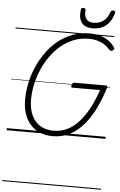

<svg xmlns="http://www.w3.org/2000/svg" viewBox="-96 -1319 1173 1880"><g transform="rotate(5 490.0 -379.0)"><path d="M455 19Q383 19 327.5 -4.5Q272 -28 233 -72Q194 -116 174 -177.5Q154 -239 154 -315Q154 -395 171.5 -477.5Q189 -560 223 -638Q257 -716 306 -784.5Q355 -853 419 -904.5Q483 -956 560.5 -985.5Q638 -1015 728 -1015Q783 -1015 829.5 -1002Q876 -989 913 -963Q950 -937 976 -899Q983 -889 979 -881.5Q975 -874 964 -867Q954 -861 947 -863Q940 -865 929 -876Q904 -905 873 -924Q842 -943 805 -952.5Q768 -962 723 -962Q646 -962 578 -935.5Q510 -909 453 -861.5Q396 -814 351.5 -752Q307 -690 276 -618Q245 -546 228.5 -470Q212 -394 212 -320Q212 -254 228.5 -201Q245 -148 276.5 -111Q308 -74 354 -54.5Q400 -35 459 -35Q509 -35 556 -50.5Q603 -66 647 -99Q691 -132 731.5 -184Q772 -236 808.5 -307Q845 -378 877 -471H606Q594 -471 593 -478.5Q592 -486 596 -497Q600 -510 606 -515.5Q612 -521 622 -521H929Q941 -521 944 -516Q947 -511 943 -498Q899 -358 845 -259.5Q791 -161 729 -99.5Q667 -38 598 -9.5Q529 19 455 19ZM750 -1067Q678 -1067 644 -1110Q610 -1153 621 -1238Q622 -1249 628 -1253.5Q634 -1258 646 -1258Q657 -1258 662.5 -1253Q668 -1248 667 -1238Q662 -1179 685 -1150.5Q708 -1122 755 -1122Q812 -1122 852.5 -1152Q893 -1182 910 -1238Q915 -1249 921 -1253.5Q927 -1258 938 -1258Q950 -1258 955.5 -1252.5Q961 -1247 958 -1236Q942 -1178 912 -1140Q882 -1102 841.5 -1084.5Q801 -1067 750 -1067ZM0 490H971V500H0ZM0 -20H971V0H0ZM0 -505H971V-500H0ZM0 -1010H971V-1000H0Z"/></g></svg>

Font: Playwrite MX Guides
Style: Regular
Weight: 400
Designer: Veronika Burian, José Scaglione
Foundry: TypeTogether
Version: Version 1.003